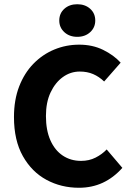

<svg xmlns="http://www.w3.org/2000/svg" viewBox="-20 -875 622 907"><path d="M353 12Q269 12 199.5 -25.5Q130 -63 88 -137.5Q46 -212 46 -322Q46 -403 70.5 -466.5Q95 -530 138 -574Q181 -618 236.5 -641Q292 -664 354 -664Q417 -664 467 -639.5Q517 -615 550 -579L472 -490Q448 -513 420 -525Q392 -537 357 -537Q313 -537 277 -511Q241 -485 219 -438.5Q197 -392 197 -327Q197 -260 218 -212.5Q239 -165 276.5 -140Q314 -115 363 -115Q401 -115 431.5 -130.5Q462 -146 484 -169L558 -82Q516 -35 465 -11.5Q414 12 353 12ZM345 -701Q308 -701 284 -723Q260 -745 260 -778Q260 -812 284 -833.5Q308 -855 345 -855Q382 -855 406 -833.5Q430 -812 430 -778Q430 -745 406 -723Q382 -701 345 -701Z"/></svg>

Font: Mada
Style: Bold
Weight: 700
Designer: Khaled Hosny
Version: Version 1.5